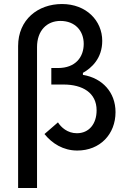

<svg xmlns="http://www.w3.org/2000/svg" viewBox="-20 -734 622 954"><path d="M70 -505V200H164V-500C164 -582 213 -630 280 -630C353 -630 396 -581 396 -516C396 -451 356 -396 268 -396H235V-314H296C390 -314 460 -273 460 -186C460 -118 422 -72 362 -72C315 -72 283 -102 268 -126L201 -68C239 -21 294 14 364 14C477 14 554 -67 554 -177C554 -275 489 -346 392 -362V-372C435 -396 488 -444 488 -531C488 -631 409 -714 288 -714C168 -714 70 -636 70 -505Z"/></svg>

Font: Space Text Medium
Style: Regular
Weight: 500
Designer: Florian Karsten (Space Text), Colophon Foundry (Space Mono)
Foundry: Florian Karsten
Version: Version 1.003;PS 001.003;hotconv 1.0.88;makeotf.lib2.5.64775